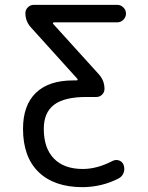

<svg xmlns="http://www.w3.org/2000/svg" viewBox="-20 -567 610 794"><path d="M296.9 -234.4Q299.8 -234.4 300.8 -236.8Q301.8 -239.3 299.8 -241.2L108.4 -453.1Q85 -478.5 85 -512.7Q85 -526.4 95.2 -536.6Q105.5 -546.9 119.1 -546.9H464.8Q479.5 -546.9 490.2 -536.1Q501 -525.4 501 -510.7Q501 -496.1 490.2 -485.4Q479.5 -474.6 464.8 -474.6H203.1Q200.2 -474.6 199.2 -472.2Q198.2 -469.7 200.2 -467.8L389.6 -258.8Q412.1 -233.4 412.1 -199.2Q412.1 -185.5 402.3 -175.8Q392.6 -166 378.9 -166H337.9Q246.1 -166 203.6 -133.8Q161.1 -101.6 161.1 -34.2Q161.1 45.9 203.1 88.9Q245.1 131.8 322.3 131.8Q381.8 131.8 445.3 98.6Q459 91.8 472.7 96.7Q486.3 101.6 491.2 115.2Q494.1 123 494.1 131.3Q494.1 139.6 491.2 147.5Q485.4 163.1 470.7 170.9Q402.3 206.1 322.3 207Q204.1 207 139.6 144.5Q75.2 82 75.2 -34.2Q75.2 -131.8 128.4 -183.1Q181.6 -234.4 282.2 -234.4Z"/></svg>

Font: Gen Jyuu GothicX Regular
Style: Regular
Weight: 400
Designer: [Source Han Sans]
Ryoko NISHIZUKA  (kana & ideographs); Paul D. Hunt (Latin, Greek & Cyrillic); Wenlong ZHANG  (bopomofo
Version: Version 1.002.20150607